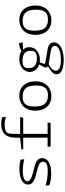

<svg xmlns="http://www.w3.org/2000/svg" viewBox="1019 -1867 1062 3140"><g transform="rotate(-90 1550.0 -297.0)"><path d="M511 -491.5 513.5 -431.5Q473 -442 425.8 -448.8Q378.5 -455.5 325.5 -455.5Q278.5 -455.5 242.2 -449Q206 -442.5 183 -426.5Q169 -417 161.5 -404.8Q154 -392.5 154 -379.5Q154 -360.5 170 -344.2Q186 -328 218.2 -314Q250.5 -300 301 -287Q322 -282 342.5 -276.5Q408.5 -261 447.2 -246.8Q486 -232.5 510 -206.8Q534 -181 534 -139Q534 -91.5 502.8 -58Q471.5 -24.5 414.5 -7.5Q357.5 9.5 280.5 9.5Q226 9.5 178.2 1.2Q130.5 -7 89 -21L85 -83.5Q135 -67.5 194 -57.5Q253 -47.5 323.5 -47.5Q362.5 -47.5 393.5 -52.2Q424.5 -57 446.5 -70.5Q460.5 -79.5 468 -93.2Q475.5 -107 475.5 -125.5Q475.5 -150 461.5 -166Q447.5 -182 420.5 -193.5Q393.5 -205 347 -217.5Q314 -226 281 -234Q219.5 -249 180.8 -266.8Q142 -284.5 122.2 -309.2Q102.5 -334 102.5 -368.5Q102.5 -418.5 140 -450.5Q177.5 -482.5 236.8 -496.8Q296 -511 363.5 -511Q403.5 -511 440 -506Q476.5 -501 511 -491.5Z M1077.5 -752Q1047.5 -752 1024.5 -748Q1001.5 -744 985.8 -737.2Q970 -730.5 961 -722.5Q947 -710 939 -685.2Q931 -660.5 931 -615V0H869V-576Q869 -664 899 -715.5Q929 -767 978.8 -787.5Q1028.5 -808 1095 -808Q1121 -808 1147.5 -804.8Q1174 -801.5 1199 -795.5L1211 -732Q1179 -741.5 1145.5 -746.8Q1112 -752 1077.5 -752ZM716 -49.5H1119L1109 0H726ZM1208.5 -498.5 1192 -448.5H679V-478.5L900 -503L914.5 -498.5Z M1310 -250Q1310 -337 1344 -396Q1378 -455 1433.8 -483.5Q1489.5 -512 1555.5 -512Q1625.5 -512 1678.5 -480.2Q1731.5 -448.5 1760.8 -389.2Q1790 -330 1790 -249Q1790 -162.5 1756.8 -103.8Q1723.5 -45 1668.2 -16.5Q1613 12 1546 12Q1475 12 1421.5 -19.8Q1368 -51.5 1339 -110.5Q1310 -169.5 1310 -250ZM1661 -69Q1686.5 -86.5 1704 -124.5Q1721.5 -162.5 1721.5 -244.5Q1721.5 -301.5 1708.8 -347.8Q1696 -394 1655.8 -425.8Q1615.5 -457.5 1540 -457.5Q1506.5 -457.5 1481.5 -451.5Q1456.5 -445.5 1438 -432.5Q1421.5 -421 1408.8 -403.5Q1396 -386 1387 -350.5Q1378 -315 1378 -257.5Q1378 -200 1390.8 -153.8Q1403.5 -107.5 1443.5 -75.8Q1483.5 -44 1559 -44Q1592 -44 1617.5 -50.2Q1643 -56.5 1661 -69Z M1943.5 -339Q1943.5 -385 1968.8 -424.5Q1994 -464 2042.5 -488Q2091 -512 2158 -512Q2203.5 -512 2240.5 -499.5Q2277.5 -487 2309 -460.5L2313 -446Q2324 -432.5 2332 -417.8Q2340 -403 2344.5 -386Q2349 -369 2349 -349.5Q2349 -299.5 2322 -259.8Q2295 -220 2248 -197.8Q2201 -175.5 2142.5 -175.5Q2085.5 -175.5 2040.2 -196.8Q1995 -218 1969.2 -255.5Q1943.5 -293 1943.5 -339ZM2413.5 -517.5 2427 -456.5 2277.5 -449.5 2286.5 -477Q2311.5 -493 2345.2 -504.8Q2379 -516.5 2413.5 -517.5ZM2112 -209 2078 -116.5Q2075 -109 2075.2 -103Q2075.5 -97 2080 -93Q2084.5 -89 2094 -87.5L2314 -49Q2346 -43.5 2370.8 -32Q2395.5 -20.5 2411.2 0.8Q2427 22 2427 54.5Q2427 102.5 2389.8 138.5Q2352.5 174.5 2286 194.2Q2219.5 214 2133.5 214Q2065.5 214 2013.8 200.8Q1962 187.5 1933.2 161Q1904.5 134.5 1904.5 96Q1904.5 64.5 1926 39.2Q1947.5 14 1998.5 -19L2055.5 -56L2080.5 -35.5Q2065 -29 2049 -20.5Q2024.5 -7 2005.5 9.8Q1986.5 26.5 1975.2 45.5Q1964 64.5 1964 84.5Q1964 111 1984.2 129.8Q2004.5 148.5 2044.5 158.2Q2084.5 168 2142 168Q2201.5 168 2253 157.5Q2304.5 147 2336.5 124.2Q2368.5 101.5 2368.5 67.5Q2368.5 41 2347 24.8Q2325.5 8.5 2282 1.5L2102.5 -26.5Q2070 -31.5 2051.5 -38Q2033 -44.5 2024.8 -53.8Q2016.5 -63 2016.5 -77Q2016.5 -92 2026 -112.5Q2035.5 -133 2052 -161.5Q2062 -179 2063 -181.5L2081.5 -217.5ZM2128.5 -460Q2091.5 -460 2068.5 -453.5Q2045.5 -447 2032.5 -436.5Q2020 -426.5 2012.8 -407Q2005.5 -387.5 2005.5 -357Q2005.5 -292 2045.8 -258.2Q2086 -224.5 2166.5 -224.5Q2203.5 -224.5 2226.5 -231Q2249.5 -237.5 2262.5 -248Q2275 -258 2282.2 -277.5Q2289.5 -297 2289.5 -327.5Q2289.5 -392.5 2249.2 -426.2Q2209 -460 2128.5 -460Z M2550 -250Q2550 -337 2584 -396Q2618 -455 2673.8 -483.5Q2729.5 -512 2795.5 -512Q2865.5 -512 2918.5 -480.2Q2971.5 -448.5 3000.8 -389.2Q3030 -330 3030 -249Q3030 -162.5 2996.8 -103.8Q2963.5 -45 2908.2 -16.5Q2853 12 2786 12Q2715 12 2661.5 -19.8Q2608 -51.5 2579 -110.5Q2550 -169.5 2550 -250ZM2901 -69Q2926.5 -86.5 2944 -124.5Q2961.5 -162.5 2961.5 -244.5Q2961.5 -301.5 2948.8 -347.8Q2936 -394 2895.8 -425.8Q2855.5 -457.5 2780 -457.5Q2746.5 -457.5 2721.5 -451.5Q2696.5 -445.5 2678 -432.5Q2661.5 -421 2648.8 -403.5Q2636 -386 2627 -350.5Q2618 -315 2618 -257.5Q2618 -200 2630.8 -153.8Q2643.5 -107.5 2683.5 -75.8Q2723.5 -44 2799 -44Q2832 -44 2857.5 -50.2Q2883 -56.5 2901 -69Z"/></g></svg>

Font: Monaspace Argon Var ExtraLight
Style: Regular
Weight: 200
Designer: Riley Cran and the Lettermatic Team
Version: Version 1.200 (Monaspace Argon Var)